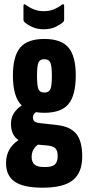

<svg xmlns="http://www.w3.org/2000/svg" viewBox="-20 -681 410 892"><path d="M186 -157Q164 -157 147 -160Q133 -150 133 -136Q133 -124 140 -117.5Q147 -111 166 -109L245 -100Q307 -93 334.5 -59Q362 -25 362 46Q362 121 318.5 156Q275 191 178 191Q89 191 48.5 163Q8 135 8 77Q8 8 66 -30Q31 -54 31 -105Q31 -135 45 -156Q59 -177 81 -191Q40 -230 40 -331Q40 -419 73.5 -459.5Q107 -500 186 -500Q265 -500 298.5 -459.5Q332 -419 332 -331Q332 -239 298.5 -198Q265 -157 186 -157ZM186 -251Q207 -251 214 -266.5Q221 -282 221 -328Q221 -374 214 -390Q207 -406 186 -406Q165 -406 158.5 -390Q152 -374 152 -328Q152 -283 158.5 -267Q165 -251 186 -251ZM127 48Q127 72 140.5 83.5Q154 95 184 95Q220 96 234 84Q248 72 248 45Q248 20 238 9Q228 -2 201 -5L156 -9Q127 13 127 48ZM183 -545Q153 -545 130 -555.5Q107 -566 93 -579Q89 -583 89 -591V-652Q89 -667 100 -658Q118 -645 138.5 -637Q159 -629 183 -629Q208 -629 228.5 -637Q249 -645 266 -658Q278 -667 278 -652V-591Q278 -583 274 -579Q259 -566 236.5 -555.5Q214 -545 183 -545Z"/></svg>

Font: Sofia Sans Extra Condensed ExtraBold
Style: Regular
Weight: 800
Designer: Botio Nikoltchev, Ani Petrova
Foundry: lettersoup
Version: Version 4.101; ttfautohint (v1.8.4.7-5d5b)